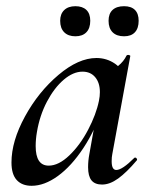

<svg xmlns="http://www.w3.org/2000/svg" viewBox="-20 -586 481 619"><path d="M17 -62Q17 -131 60.5 -210.5Q104 -290 168.5 -344.5Q233 -399 291 -399Q324 -399 351 -380.5Q378 -362 381 -326L327 -357Q343 -359 361 -373.5Q379 -388 388 -407Q390 -409 393 -409Q396 -409 398.5 -407.5Q401 -406 400 -405L342 -89Q340 -80 340 -66Q340 -38 355 -38Q374 -38 413 -77Q414 -78 416 -78Q419 -78 421 -74.5Q423 -71 421 -69Q388 -30 361 -10.5Q334 9 309 9Q286 9 275 -4.5Q264 -18 264 -47Q264 -68 268 -89L293 -229L313 -246Q288 -168 249 -109Q210 -50 166.5 -18.5Q123 13 82 13Q51 13 34 -5.5Q17 -24 17 -62ZM299 -261Q302 -276 302 -289Q302 -319 287 -337Q272 -355 246 -355Q216 -355 185.5 -329Q155 -303 131.5 -258.5Q108 -214 99 -160Q95 -137 95 -115Q95 -52 137 -52Q169 -52 203.5 -85Q238 -118 264 -167.5Q290 -217 299 -261ZM330 -519Q330 -542 343 -554Q356 -566 380 -566Q403 -566 415 -554Q427 -542 427 -519Q427 -495 415 -482Q403 -469 380 -469Q356 -469 343 -482Q330 -495 330 -519ZM174 -519Q174 -541 187 -553.5Q200 -566 223 -566Q246 -566 258.5 -554Q271 -542 271 -519Q271 -495 258.5 -482Q246 -469 223 -469Q200 -469 187 -482Q174 -495 174 -519Z"/></svg>

Font: Cormorant Infant SemiBold
Style: Italic
Weight: 600
Italic angle: -10°
Designer: Christian Thalmann (Catharsis Fonts)
Foundry: Catharsis Fonts
Version: Version 4.000